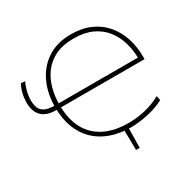

<svg xmlns="http://www.w3.org/2000/svg" viewBox="-186 -921 1284 1273"><g transform="rotate(-30 456.0 -285.0)"><path d="M502 155.5Q501.5 115.5 501 75.5Q500.5 35.5 499.5 -4.5H532.5Q532 35.5 531.5 75.5Q531 115.5 530 155.5ZM551.5 9Q464.5 9 395.5 -15.8Q326.5 -40.5 278.2 -87.8Q230 -135 204.5 -203Q179 -271 179 -358Q179 -463 218 -546Q257 -629 331 -677Q405 -725 510 -725Q595 -725 659.2 -696.2Q723.5 -667.5 766.2 -616.5Q809 -565.5 830.5 -499.2Q852 -433 852 -358V-338H197V-369H827L819 -358Q819 -424 801.5 -484Q784 -544 747.2 -591Q710.5 -638 652.2 -665Q594 -692 512 -692Q430 -692 372.8 -664.5Q315.5 -637 280 -589.5Q244.5 -542 228.2 -482.2Q212 -422.5 212 -358V-355Q212 -250.5 250.5 -176.5Q289 -102.5 364.8 -63.2Q440.5 -24 551.5 -24Q582 -24 613.5 -27.5Q645 -31 676.8 -38.5Q708.5 -46 739.5 -57.8Q770.5 -69.5 799 -85.5L806 -51Q778.5 -36.5 747 -25.2Q715.5 -14 681.8 -6.5Q648 1 615 5Q582 9 551.5 9ZM175.5 -338Q102.5 -338 66.2 -374.2Q30 -410.5 30 -479Q30 -495.5 32 -512.5Q34 -529.5 38 -546.2Q42 -563 48 -579Q54 -595 62 -609.5L93.5 -607Q83.5 -588 76.5 -565.5Q69.5 -543 65.8 -520.5Q62 -498 62 -479Q62 -448.5 70.5 -423.5Q79 -398.5 105.5 -383.8Q132 -369 186 -369H192V-338Z"/></g></svg>

Font: Commissioner Thin
Style: Regular
Weight: 100
Designer: Kostas Bartsokas
Foundry: Kostas Bartsokas
Version: Version 1.001;gftools[0.9.23]